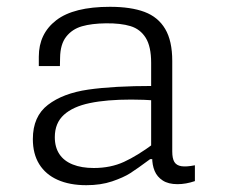

<svg xmlns="http://www.w3.org/2000/svg" viewBox="-20 -532 660 564"><path d="M486 -353V-87Q486 -66.5 492.2 -56.2Q498.5 -46 512.8 -43.8Q527 -41.5 552.5 -46.5V0Q526 9 501.5 9Q474.5 9 458 -1.8Q441.5 -12.5 434.2 -30Q427 -47.5 427 -69.5L424 -78V-347.5Q424 -395.5 408 -421Q392 -446.5 363.5 -455.2Q335 -464 291 -463.5Q249.5 -463 220.8 -454.8Q192 -446.5 174.5 -424.2Q157 -402 156.5 -362L156 -338H94V-365.5Q94 -433 145.2 -472.5Q196.5 -512 303 -512Q364.5 -512 404.5 -497Q444.5 -482 465.2 -447Q486 -412 486 -353ZM365.5 -239.5Q293 -239.5 243.8 -229.2Q194.5 -219 167.8 -194.8Q141 -170.5 141 -129Q141 -99.5 154.5 -79.2Q168 -59 193.8 -48.8Q219.5 -38.5 255.5 -38.5Q305 -38.5 344.2 -56.5Q383.5 -74.5 432 -110.5L438 -64.5H421Q382.5 -36 362.5 -23.2Q342.5 -10.5 309.2 0.8Q276 12 233.5 12Q184.5 12 149.2 -3.8Q114 -19.5 95.2 -49.8Q76.5 -80 76.5 -123.5Q76.5 -190 120.8 -224Q165 -258 239.2 -268.8Q313.5 -279.5 430.5 -279.5L444 -236.5Q423 -238 402.5 -238.8Q382 -239.5 365.5 -239.5Z"/></svg>

Font: Monaspace Neon Var ExtraLight
Style: Regular
Weight: 200
Designer: Riley Cran and the Lettermatic Team
Version: Version 1.200 (Monaspace Neon Var)